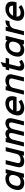

<svg xmlns="http://www.w3.org/2000/svg" viewBox="2868 -3714 856 6633"><g transform="rotate(-90 3296.5 -398.0)"><path d="M557.1 -314Q580.6 -408.7 551 -461.9Q521.5 -515.1 430.2 -515.1Q338.9 -515.1 282.7 -461.7Q226.6 -408.2 203.1 -314Q155.3 -115.2 331.1 -115.2Q421.9 -115.2 478.3 -168Q534.7 -220.7 557.1 -314ZM768.1 -629.9 611.8 1H471.2L483.9 -50.8H481.9Q403.3 9.8 285.2 9.8Q226.6 9.8 181.2 -6.1Q135.7 -22 107.7 -50.8Q79.6 -79.6 64 -119.9Q48.3 -160.2 49.3 -209Q50.3 -257.8 63 -314Q80.6 -384.8 114.3 -443.8Q147.9 -502.9 195.6 -546.9Q243.2 -590.8 307.4 -615.5Q371.6 -640.1 445.8 -640.1Q501.5 -640.1 545.4 -622.3Q589.4 -604.5 610.8 -573.2H612.8L627 -629.9Z M1529.3 -629.9 1373.5 1H1232.4L1247.6 -57.1H1245.6Q1205.6 -25.4 1153.1 -7.8Q1100.6 9.8 1048.3 9.8Q913.1 9.8 864 -56.9Q814.9 -123.5 844.7 -243.2L940.4 -629.9H1080.6L986.3 -248Q978 -218.8 978.8 -194.3Q979.5 -169.9 989.3 -152.3Q999 -134.8 1026.4 -125Q1053.7 -115.2 1098.6 -115.2Q1172.4 -115.2 1226.1 -152.8Q1279.8 -190.4 1297.4 -259.8L1388.7 -629.9Z M2514.2 -370.1 2422.4 0H2281.2L2367.2 -348.1Q2376 -383.8 2379.6 -408Q2383.3 -432.1 2382.3 -454.1Q2381.3 -476.1 2373 -488.5Q2364.7 -501 2348.1 -508.1Q2331.5 -515.1 2305.2 -515.1Q2248 -515.1 2206.8 -475.6Q2165.5 -436 2150.4 -375L2058.1 0H1916L2008.3 -370.1Q2019.5 -418 2019.5 -450.2Q2019.5 -482.4 2000.5 -498.8Q1981.4 -515.1 1940.4 -515.1Q1889.6 -515.1 1845.2 -475.8Q1800.8 -436.5 1785.2 -374L1693.4 0H1552.2L1707 -630.9H1849.1L1837.4 -583H1839.4Q1872.6 -609.4 1915.8 -624.8Q1959 -640.1 1998 -640.1Q2054.7 -640.1 2094 -612.1Q2133.3 -584 2145 -539.1H2147.5Q2185.5 -583 2241.5 -611.6Q2297.4 -640.1 2352.1 -640.1Q2466.3 -640.1 2506.3 -570.1Q2546.4 -500 2514.2 -370.1Z M2789.1 -375H3158.2L3147.9 -389.2Q3146.5 -516.1 3010.3 -516.1Q2874.5 -516.1 2807.1 -389.2ZM3276.4 -310.1Q3272.9 -294.4 3259.3 -253.9H2759.3L2769 -240.2Q2769 -178.7 2805.7 -145.8Q2842.3 -112.8 2915 -112.8Q2961.4 -112.8 3005.6 -129.6Q3049.8 -146.5 3100.1 -183.1L3170.4 -88.9Q3033.7 9.8 2885.3 9.8Q2819.8 9.8 2769.5 -6.1Q2719.2 -22 2689 -50.8Q2658.7 -79.6 2641.6 -119.6Q2624.5 -159.7 2625.2 -207.5Q2626 -255.4 2638.2 -310.1Q2655.3 -381.3 2691.9 -441.9Q2728.5 -502.4 2779.8 -546.4Q2831.1 -590.3 2898.4 -615.2Q2965.8 -640.1 3041 -640.1Q3093.8 -640.1 3136.2 -628.7Q3178.7 -617.2 3208 -595.9Q3237.3 -574.7 3256.6 -544.9Q3275.9 -515.1 3283.7 -478.3Q3291.5 -441.4 3289.8 -399.2Q3288.1 -356.9 3276.4 -310.1Z M4037.6 -394 3940.9 0H3799.8L3892.6 -377.9Q3899.4 -404.8 3900.9 -424.3Q3902.3 -443.8 3897.5 -461.9Q3892.6 -480 3878.9 -491Q3865.2 -502 3840.1 -508.5Q3814.9 -515.1 3777.8 -515.1Q3704.1 -515.1 3648.2 -477.1Q3592.3 -439 3575.7 -370.1L3483.9 0H3343.8L3498.5 -630.9H3639.6L3625.5 -573.2H3627.9Q3667.5 -603.5 3722.2 -621.8Q3776.9 -640.1 3826.7 -640.1Q3949.2 -640.1 4007.8 -575Q4066.4 -509.8 4037.6 -394Z M4482.4 -167 4547.4 -79.1Q4440.9 9.8 4334.5 9.8Q4232.9 9.8 4194.6 -45.2Q4156.2 -100.1 4182.1 -206.1L4254.4 -497.1L4266.1 -511.2H4180.2L4209.5 -628.9H4295.4L4290 -643.1L4312.5 -729L4471.2 -806.2L4431.2 -643.1L4420.4 -628.9H4615.2L4586.4 -511.2H4390.1L4395 -497.1L4323.2 -207Q4312.5 -163.1 4325.4 -139.2Q4338.4 -115.2 4371.1 -115.2Q4397.5 -115.2 4423.6 -127.2Q4449.7 -139.2 4482.4 -167Z M5164.1 -314Q5187.5 -408.7 5158 -461.9Q5128.4 -515.1 5037.1 -515.1Q4945.8 -515.1 4889.6 -461.7Q4833.5 -408.2 4810.1 -314Q4762.2 -115.2 4938 -115.2Q5028.8 -115.2 5085.2 -168Q5141.6 -220.7 5164.1 -314ZM5375 -629.9 5218.8 1H5078.1L5090.8 -50.8H5088.9Q5010.3 9.8 4892.1 9.8Q4833.5 9.8 4788.1 -6.1Q4742.7 -22 4714.6 -50.8Q4686.5 -79.6 4670.9 -119.9Q4655.3 -160.2 4656.2 -209Q4657.2 -257.8 4669.9 -314Q4687.5 -384.8 4721.2 -443.8Q4754.9 -502.9 4802.5 -546.9Q4850.1 -590.8 4914.3 -615.5Q4978.5 -640.1 5052.7 -640.1Q5108.4 -640.1 5152.3 -622.3Q5196.3 -604.5 5217.8 -573.2H5219.7L5233.9 -629.9Z M5913.6 -637.2 5879.4 -498H5836.4Q5747.1 -498 5692.4 -453.6Q5637.7 -409.2 5613.3 -312L5536.6 0H5396.5L5551.3 -629.9H5692.4L5669.4 -537.1H5671.4Q5710.4 -584 5764.6 -610.6Q5818.8 -637.2 5880.4 -637.2Z M6058.1 -375H6427.2L6417 -389.2Q6415.5 -516.1 6279.3 -516.1Q6143.6 -516.1 6076.2 -389.2ZM6545.4 -310.1Q6542 -294.4 6528.3 -253.9H6028.3L6038.1 -240.2Q6038.1 -178.7 6074.7 -145.8Q6111.3 -112.8 6184.1 -112.8Q6230.5 -112.8 6274.7 -129.6Q6318.8 -146.5 6369.1 -183.1L6439.5 -88.9Q6302.7 9.8 6154.3 9.8Q6088.9 9.8 6038.6 -6.1Q5988.3 -22 5958 -50.8Q5927.7 -79.6 5910.6 -119.6Q5893.6 -159.7 5894.3 -207.5Q5895 -255.4 5907.2 -310.1Q5924.3 -381.3 5960.9 -441.9Q5997.6 -502.4 6048.8 -546.4Q6100.1 -590.3 6167.5 -615.2Q6234.9 -640.1 6310.1 -640.1Q6362.8 -640.1 6405.3 -628.7Q6447.8 -617.2 6477.1 -595.9Q6506.3 -574.7 6525.6 -544.9Q6544.9 -515.1 6552.7 -478.3Q6560.5 -441.4 6558.8 -399.2Q6557.1 -356.9 6545.4 -310.1Z"/></g></svg>

Font: Sinkin Sans 600 SemiBold Italic
Style: Regular
Weight: 600
Italic angle: -112°
Designer: Keith Bates
Foundry: K-Type
Version: Sinkin Sans (version 1.0)  by Keith Bates   •   © 2014   www